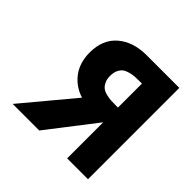

<svg xmlns="http://www.w3.org/2000/svg" viewBox="-175 -873 1042 1042"><g transform="rotate(45 346.0 -352.5)"><path d="M635 -703H384Q282 -703 218.5 -649Q155 -595 155 -495Q155 -418 194 -365.5Q233 -313 299 -292L57 -2H261L475 -279V-2H635ZM475 -392H456Q434 -392 419 -393Q404 -394 384 -399Q364 -404 352 -413.5Q340 -423 331.5 -441Q323 -459 323 -484Q323 -509 331.5 -527Q340 -545 352 -554Q364 -563 384 -568.5Q404 -574 419 -575Q434 -576 456 -576H475Z"/></g></svg>

Font: Hussar
Style: BoldWeb
Weight: 700
Foundry: Cannot Into Space Fonts
Version: Version 2.00